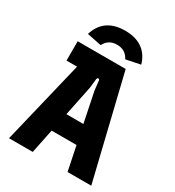

<svg xmlns="http://www.w3.org/2000/svg" viewBox="-210 -1016 1033 1136"><g transform="rotate(30 306.5 -447.5)"><path d="M30 0H192L226 -165H396L430 0H592L423 -700H95V-568H167ZM308 -895C205 -895 149 -845 126 -768L224 -748C241 -782 269 -799 308 -799C347 -799 375 -782 392 -748L490 -768C468 -845 411 -895 308 -895ZM253 -293 295 -498 302 -561C304 -574 319 -574 320 -561L327 -498L369 -293Z"/></g></svg>

Font: Finlandica
Style: Bold
Weight: 700
Designer: Niklas Ekholm, Juho Hiilivirta, Jaakko Suomalainen
Foundry: Helsinki Type Studio
Version: Version 2.000;Glyphs 3.2 (3202)